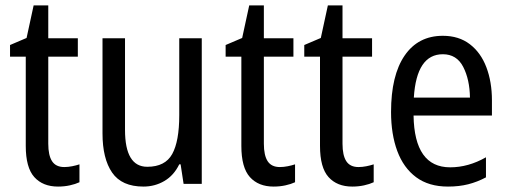

<svg xmlns="http://www.w3.org/2000/svg" viewBox="-20 -744 1877 708"><path d="M217 -128Q231 -128 246 -131Q261 -134 273 -138V-72Q258 -65 237.5 -60.5Q217 -56 194 -56Q138 -56 106.5 -91Q75 -126 75 -206V-535H17V-578L78 -604L104 -724H158V-603H267V-535H158V-214Q158 -171 172 -149.5Q186 -128 217 -128Z M724 -603V-66H657L646 -138H641Q621 -97 586 -76.5Q551 -56 509 -56Q429 -56 393.5 -107.5Q358 -159 358 -252V-603H441V-265Q441 -129 523 -129Q589 -129 615 -176Q641 -223 641 -319V-603Z M1012 -128Q1026 -128 1041 -131Q1056 -134 1068 -138V-72Q1053 -65 1032.5 -60.5Q1012 -56 989 -56Q933 -56 901.5 -91Q870 -126 870 -206V-535H812V-578L873 -604L899 -724H953V-603H1062V-535H953V-214Q953 -171 967 -149.5Q981 -128 1012 -128Z M1302 -128Q1316 -128 1331 -131Q1346 -134 1358 -138V-72Q1343 -65 1322.5 -60.5Q1302 -56 1279 -56Q1223 -56 1191.5 -91Q1160 -126 1160 -206V-535H1102V-578L1163 -604L1189 -724H1243V-603H1352V-535H1243V-214Q1243 -171 1257 -149.5Q1271 -128 1302 -128Z M1613 -612Q1672 -612 1712.5 -581Q1753 -550 1773.5 -496Q1794 -442 1794 -374V-318H1505Q1508 -127 1640 -127Q1707 -127 1772 -164V-90Q1740 -73 1706.5 -64.5Q1673 -56 1632 -56Q1561 -56 1514.5 -90.5Q1468 -125 1445 -187Q1422 -249 1422 -331Q1422 -466 1472 -539Q1522 -612 1613 -612ZM1613 -544Q1516 -544 1506 -384H1713Q1712 -451 1688 -497.5Q1664 -544 1613 -544Z"/></svg>

Font: Noto Sans Malayalam UI Condensed
Style: Regular
Weight: 400
Width: 3
Designer: Jelle Bosma - Monotype Design Team
Foundry: Monotype Imaging Inc.
Version: Version 2.104; ttfautohint (v1.8.4.7-5d5b)